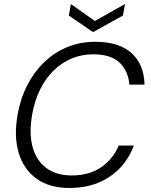

<svg xmlns="http://www.w3.org/2000/svg" viewBox="-20 -919 746 951"><path d="M324 12Q225 12 161.5 -33.5Q98 -79 73 -160.5Q48 -242 67 -350Q81 -431 115 -497Q149 -563 199.5 -611.5Q250 -660 314 -686Q378 -712 452 -712Q569 -712 631 -656.5Q693 -601 696 -500H621Q615 -568 572 -609Q529 -650 441 -650Q385 -650 335.5 -629.5Q286 -609 246 -570Q206 -531 178.5 -475.5Q151 -420 139 -350Q123 -256 142 -189Q161 -122 210.5 -86Q260 -50 335 -50Q422 -50 481 -90.5Q540 -131 568 -198H643Q618 -132 572.5 -85Q527 -38 464.5 -13Q402 12 324 12ZM599 -899 589 -842 441 -760 321 -842 331 -899 450 -815Z"/></svg>

Font: DM Sans 9pt Light
Style: Italic
Weight: 300
Italic angle: -10°
Version: Version 4.004;gftools[0.9.30]